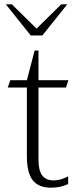

<svg xmlns="http://www.w3.org/2000/svg" viewBox="-20 -863 368 893"><path d="M105 -137V-456H16L28 -490H105L141 -628H159V-490H298L287 -456H159V-120Q159 -71 176 -47.5Q193 -24 229 -24Q263 -24 297 -43V-7Q260 10 218 10Q159 10 132 -25Q105 -60 105 -137ZM7 -843H35L150 -730L265 -843H293L177 -698H123Z"/></svg>

Font: Fahkwang ExtraLight
Style: Regular
Weight: 275
Designer: Suppakit Chalermlarp | Katatrad Co.,Ltd.
Foundry: Cadson Demak Co.,Ltd.
Version: Version 1.000; ttfautohint (v1.6)